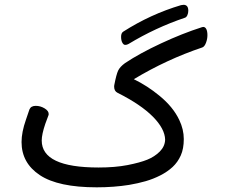

<svg xmlns="http://www.w3.org/2000/svg" viewBox="-20 -781 965 809"><path d="M499 -647.5Q614.3 -721.2 742.7 -759.3Q749 -760.7 753.4 -760.7Q773.4 -760.7 773.4 -735.8Q773.4 -725.6 769.5 -717Q765.6 -708.5 759.8 -706.5Q635.3 -664.6 521.5 -595.7Q514.6 -591.8 507.6 -591.8Q500.5 -591.8 495.4 -601.3Q490.2 -610.8 490.2 -626.2Q490.2 -641.6 499 -647.5ZM460.9 -416.5 461.4 -421.9Q470.2 -467.8 477.8 -483.6Q485.4 -499.5 506.8 -515.1Q568.4 -556.2 658.4 -598.1Q748.5 -640.1 831.1 -666.5Q833.5 -667.5 836.4 -667.5Q844.7 -667.5 849.4 -658.2Q854 -648.9 854 -632.8Q854 -616.7 847.9 -600.6Q841.8 -584.5 832.5 -581.1Q682.6 -530.8 543.9 -447.3Q601.1 -419.4 651.4 -377.9Q709.5 -330.6 735.4 -275.4Q754.4 -235.8 754.4 -195.1Q754.4 -154.3 741.7 -126Q729 -97.7 707.5 -77.6Q686 -57.6 656 -42.2Q626 -26.9 593.8 -17.6Q561.5 -8.3 524.4 -2Q460 8.3 387.7 8.3Q225.1 8.3 147.9 -43Q70.8 -94.2 70.8 -182.6Q70.8 -224.1 89.4 -276.9L104 -319.8Q110.4 -335 130.4 -335Q150.4 -335 167.7 -324.5Q185.1 -314 185.1 -300.8Q185.1 -296.4 184.1 -294.9L170.9 -259.3Q155.8 -214.8 155.8 -189Q155.8 -75.2 395 -75.2Q464.8 -75.2 517.3 -85.4Q569.8 -95.7 600.6 -108.2Q631.3 -120.6 653.1 -142.3Q674.8 -164.1 675.8 -192.4Q674.8 -238.3 624 -289.6Q573.2 -340.8 475.1 -390.1Q460.9 -397 460.9 -416.5Z"/></svg>

Font: Behdad
Style: Regular
Weight: 400
Designer: Mohammad Saleh Souzanchi
Foundry: http://font-store.ir
Version: Version:1.0.1;RFB:1.2.5;Building:2018-09-04 19:53:52.209180